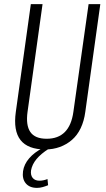

<svg xmlns="http://www.w3.org/2000/svg" viewBox="-20 -720 518 934"><path d="M200 7Q116 7 80 -38.5Q44 -84 57 -176L130 -700H187L114 -176Q105 -111 127.5 -78Q150 -45 207 -45Q319 -45 337 -176L411 -700H468L395 -176Q389 -131 372.5 -96.5Q356 -62 330 -39.5Q304 -17 271 -5Q238 7 200 7ZM160 194Q124 194 105.5 172Q87 150 92 113Q97 79 122 50Q147 21 188 0L217 4Q179 28 157.5 54Q136 80 131 109Q128 132 139 145.5Q150 159 172 159Q191 159 211 151L214 181Q202 186 188 190Q174 194 160 194Z"/></svg>

Font: Pathway Extreme Condensed Thin
Style: Italic
Weight: 250
Width: 3
Italic angle: -8°
Version: Version 1.001;gftools[0.9.26]